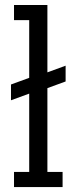

<svg xmlns="http://www.w3.org/2000/svg" viewBox="-20 -761 299 781"><path d="M37 -61.7H98.8V-380.2L24.7 -353.1V-417.3L98.8 -444.4V-679H37V-740.7H172.8V-466.7L246.9 -493.8V-429.6L172.8 -402.5V-61.7H234.6V0H37Z"/></svg>

Font: Slabo 27px
Style: Regular
Weight: 400
Version: Version 1.02 Build 003a